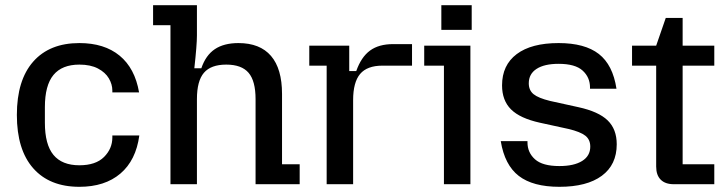

<svg xmlns="http://www.w3.org/2000/svg" viewBox="-20 -710 2806 740"><path d="M45 -267Q45 -401 108 -472.5Q171 -544 286 -544Q382 -544 441 -495.5Q500 -447 516 -354H413V-361Q413 -385 399.5 -408Q386 -431 357.5 -446Q329 -461 286 -461Q219 -461 186 -421Q153 -381 153 -297V-237Q153 -153 186 -113Q219 -73 286 -73Q349 -73 381 -105Q413 -137 413 -180V-188H517Q504 -92 444 -41Q384 10 286 10Q171 10 108 -61.5Q45 -133 45 -267Z M637 -613H570V-690H739V-573Q739 -537 729 -447H756Q773 -497 808 -520.5Q843 -544 899 -544Q982 -544 1024.5 -494.5Q1067 -445 1067 -348V-77H1135V0H965V-328Q965 -398 938 -429.5Q911 -461 852 -461Q793 -461 766 -429.5Q739 -398 739 -328V0H637Z M1239 -457H1172V-534H1326V-436H1353Q1372 -490 1406 -515Q1440 -540 1495 -540H1568V-457H1454Q1395 -457 1368 -425Q1341 -393 1341 -324V0H1239Z M1691 -457H1615V-534H1793V0H1691ZM1681 -690H1798V-595H1681Z M1910 -166H2013V-161Q2013 -122 2042 -96Q2071 -70 2136 -70Q2192 -70 2223.5 -89.5Q2255 -109 2255 -145Q2255 -172 2236 -187Q2217 -202 2171 -213L2061 -237Q1984 -254 1949.5 -288.5Q1915 -323 1915 -381Q1915 -459 1971.5 -501.5Q2028 -544 2133 -544Q2234 -544 2288 -502Q2342 -460 2356 -368H2254V-373Q2254 -412 2225.5 -438Q2197 -464 2133 -464Q2078 -464 2048 -444.5Q2018 -425 2018 -389Q2018 -362 2036.5 -347Q2055 -332 2100 -321L2209 -297Q2287 -280 2322 -246Q2357 -212 2357 -154Q2357 -75 2299.5 -32.5Q2242 10 2136 10Q2034 10 1979.5 -32Q1925 -74 1910 -166Z M2509 -68V-457H2416V-534H2509L2546 -641H2611V-534H2733V-457H2611V-77H2733V0H2577Q2544 0 2526.5 -17.5Q2509 -35 2509 -68Z"/></svg>

Font: Mozilla Headline BETA
Style: Regular
Weight: 400
Designer: Studio DRAMA
Foundry: Studio DRAMA
Version: Version 0.100